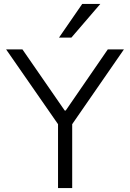

<svg xmlns="http://www.w3.org/2000/svg" viewBox="-20 -956 661 976"><path d="M275 0V-367L288 -306L11 -705H94L309 -394H314L528 -705H610L334 -306L347 -367V0ZM280 -765 398 -936H490L343 -765Z"/></svg>

Font: Nunito Sans 6pt Light
Style: Regular
Weight: 300
Version: Version 3.101;gftools[0.9.27]